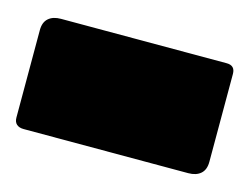

<svg xmlns="http://www.w3.org/2000/svg" viewBox="-64 -256 428 329"><g transform="rotate(15 149.5 -91.5)"><path d="M-3 8Q-11 8 -15.5 4Q-20 0 -20 -8V-163Q-20 -177 -12 -184Q-4 -191 10 -191H304Q319 -191 319 -176V-20Q319 -6 311 1Q303 8 289 8Z"/></g></svg>

Font: Rubik ExtraBold
Style: Italic
Weight: 800
Italic angle: -12°
Designer: Hubert and Fischer
Foundry: Hubert and Fischer
Version: Version 2.300;gftools[0.9.30]